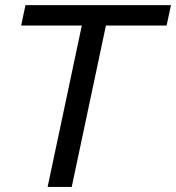

<svg xmlns="http://www.w3.org/2000/svg" viewBox="-20 -734 691 754"><path d="M63 -633.8 80.1 -713.9H651.4L634.3 -633.8H396L261.7 0H167L301.3 -633.8Z"/></svg>

Font: XB Khoramshahr
Style: Italic
Weight: 400
Italic angle: -12°
Designer: Behnam
Foundry: Irmug
Version: Version 8.005 2009